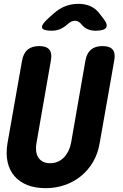

<svg xmlns="http://www.w3.org/2000/svg" viewBox="-20 -970 640 1000"><path d="M95 -655Q102 -693 124 -711.5Q146 -730 184 -730Q222 -730 237 -711.5Q252 -693 245 -655L170 -225Q166 -204 168 -185Q170 -166 178.5 -151.5Q187 -137 202.5 -128.5Q218 -120 241 -120Q264 -120 282.5 -128.5Q301 -137 314.5 -151.5Q328 -166 337 -185Q346 -204 350 -225L425 -655Q432 -693 454 -711.5Q476 -730 514 -730Q552 -730 567 -711.5Q582 -693 575 -655L499 -224Q490 -170 464.5 -126.5Q439 -83 402 -53Q365 -23 318 -6.5Q271 10 218 10Q164 10 123 -6Q82 -22 55.5 -52.5Q29 -83 19.5 -126.5Q10 -170 19 -224ZM249 -810Q203 -810 199 -826Q195 -842 232 -875L260 -900Q289 -926 321 -938Q353 -950 388 -950Q423 -950 450.5 -938Q478 -926 498 -900L517 -875Q543 -843 533 -826.5Q523 -810 478 -810Q455 -810 437.5 -817.5Q420 -825 406 -841L403 -845Q388 -862 370 -862Q352 -862 332 -844L331 -843Q312 -826 292 -818Q272 -810 249 -810Z"/></svg>

Font: Maple Mono NL ExtraBold
Style: Italic
Weight: 800
Italic angle: -10°
Monospace: yes
Designer: subframe7536
Version: Version 7.000